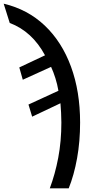

<svg xmlns="http://www.w3.org/2000/svg" viewBox="-94 -785 498 1045"><path d="M177 240Q206 163 223 73.5Q240 -16 240 -118Q240 -144 238.5 -171.5Q237 -199 235 -223L81 -150L61 -216L224 -291Q218 -326 207.5 -359.5Q197 -393 184 -421L30 -351L11 -418L151 -484Q81 -614 -41 -660L-74 -765Q57 -734 150 -645.5Q243 -557 292.5 -422Q342 -287 342 -118Q342 -15 325.5 76.5Q309 168 280 240Z"/></svg>

Font: Avrile Sans Condensed Medium
Style: Regular
Weight: 500
Width: 3
Designer: Monotype Design Team
Foundry: Monotype Imaging Inc.
Version: Version 2.001;September 10, 2019;FontCreator 11.5.0.2425 64-